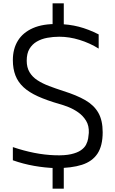

<svg xmlns="http://www.w3.org/2000/svg" viewBox="-20 -997 689 1150"><path d="M314 10Q250 8 184.5 -3.5Q119 -15 57 -37V-116Q122 -94 185 -81.5Q248 -69 310 -67Q368 -65 405.5 -73.5Q443 -82 464.5 -97Q486 -112 495.5 -130.5Q505 -149 508 -167.5Q511 -186 512 -201Q514 -244 495.5 -274Q477 -304 448.5 -324Q420 -344 389.5 -356Q359 -368 336 -374Q260 -396 207 -420Q154 -444 121 -474.5Q88 -505 72.5 -545Q57 -585 57 -637Q57 -704 87 -753Q117 -802 177 -828.5Q237 -855 327 -853Q394 -852 452 -837Q510 -822 571 -791V-706Q518 -739 456.5 -758Q395 -777 335 -777Q298 -777 263 -770.5Q228 -764 200.5 -748Q173 -732 156.5 -704.5Q140 -677 140 -633Q140 -593 157 -564.5Q174 -536 204 -516.5Q234 -497 273.5 -482Q313 -467 359 -452Q439 -427 491 -397Q543 -367 569 -321.5Q595 -276 595 -205Q595 -124 564 -77Q533 -30 471 -10Q409 10 314 10ZM295 133V-19H362V133ZM295 -824V-977H362V-824Z"/></svg>

Font: Matangi Medium
Style: Regular
Weight: 500
Designer: Prashant Pant
Foundry: The Graphic Ant
Version: Version 3.002